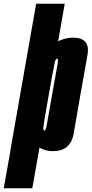

<svg xmlns="http://www.w3.org/2000/svg" viewBox="-99 -805 489 1025"><path d="M-79 200H73.5L195 -489.5H44ZM-44 0H82L122.5 -78L246.5 -785H94ZM184 2Q277.5 2 294.2 -91Q311 -184 330.5 -301Q351.5 -418 368 -511Q384.5 -604 291 -604Q237 -604 182.2 -567.8Q127.5 -531.5 111 -441L177 -387.5Q188 -445.5 192.8 -468.8Q197.5 -492 205.5 -492Q213.5 -492 208.8 -465.2Q204 -438.5 179.5 -301.5Q154.5 -160.5 150 -134.2Q145.5 -108 137.5 -108Q130 -108 133 -131.2Q136 -154.5 147 -216L62 -159.5Q46.5 -69 88.2 -33.5Q130 2 184 2Z"/></svg>

Font: Anybody UltraCondensed ExtraBold
Style: Italic
Weight: 800
Width: 1
Italic angle: -10°
Version: Version 1.113;gftools[0.9.25]